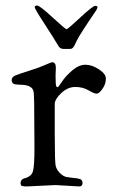

<svg xmlns="http://www.w3.org/2000/svg" viewBox="-20 -668 415 691"><path d="M114 -648C108 -648 105 -646 105 -642C105 -638 116.3 -618.7 139 -584C161.7 -549.3 178.7 -522.3 190 -503C194 -495.7 200 -492 208 -492H233C237 -492 240.7 -494 244 -498C246 -500 250 -507.7 256 -521C262 -534.3 285.7 -571.3 327 -632C329.7 -637.3 331 -640.3 331 -641C331 -645 328.2 -647 322.5 -647C316.8 -647 299 -633 269 -605C239 -577 222.5 -563 219.5 -563C216.5 -563 199.7 -577.2 169 -605.5C138.3 -633.8 120 -648 114 -648ZM52 -363C78 -363 93.7 -356.7 99 -344C101 -339.3 102 -333.3 102 -326L103 -296L104 -135C104 -92.3 102.2 -64.5 98.5 -51.5C94.8 -38.5 84.3 -30 67 -26C58.3 -23.3 54 -17.7 54 -9C54 -6.3 54.7 -3.7 56 -1C57.3 1.7 64 3 76 3L180 -2L265 3C273 3 277 -1.2 277 -9.5C277 -17.8 273.3 -22.7 266 -24C262 -25.3 258.3 -26.2 255 -26.5C251.7 -26.8 247 -27.3 241 -28C235 -28.7 227.8 -29.7 219.5 -31C211.2 -32.3 202.3 -38 193 -48C183.7 -58 179 -70 179 -84L178 -102L177 -189V-293C177 -305 184.8 -318.3 200.5 -333C216.2 -347.7 233 -355 251 -355C269 -355 284.8 -351 298.5 -343C312.2 -335 321.7 -331 327 -331C335 -331 343.7 -339 353 -355C358.3 -364.3 361 -374.5 361 -385.5C361 -396.5 352.7 -407.5 336 -418.5C319.3 -429.5 303.2 -435 287.5 -435C271.8 -435 256 -428.2 240 -414.5C224 -400.8 211.7 -387.3 203 -374C194.3 -360.7 189.2 -354 187.5 -354C185.8 -354 184.2 -355.2 182.5 -357.5C180.8 -359.8 180 -373 180 -397L181 -424C181 -437.3 176.7 -444 168 -444C165.3 -444 157 -440.8 143 -434.5C129 -428.2 109.8 -421.2 85.5 -413.5C61.2 -405.8 44.5 -400.2 35.5 -396.5C26.5 -392.8 22 -387.3 22 -380C22 -369.3 28.3 -364 41 -364Z"/></svg>

Font: Sorts Mill Goudy
Style: Regular
Weight: 400
Version: Version 003.101